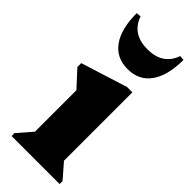

<svg xmlns="http://www.w3.org/2000/svg" viewBox="-251 -807 842 842"><g transform="rotate(45 170.0 -385.5)"><path d="M32 0V-18L91 -86V-343L22 -418V-442L238 -510H271V-86L330 -18V0ZM184 -567Q114 -567 76.5 -619.5Q39 -672 39 -769L61 -771Q89 -690 184 -690Q279 -690 307 -771L329 -769Q329 -672 291.5 -619.5Q254 -567 184 -567Z"/></g></svg>

Font: Platypi ExtraBold
Style: Regular
Weight: 800
Designer: David Sargent
Foundry: Bolt Cutter Type
Version: Version 1.200; ttfautohint (v1.8.4.7-5d5b)